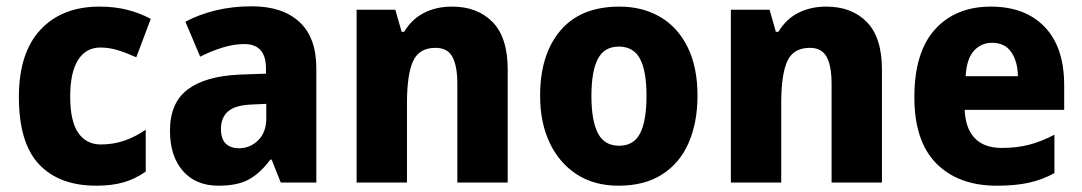

<svg xmlns="http://www.w3.org/2000/svg" viewBox="-20 -580 3439 610"><path d="M286 10Q168 10 104 -58Q40 -126 40 -272Q40 -412 108.5 -485.5Q177 -559 296 -559Q345 -559 385.5 -548.5Q426 -538 459 -520L413 -398Q382 -412 354.5 -420.5Q327 -429 299 -429Q253 -429 228 -389.5Q203 -350 203 -273Q203 -195 228.5 -158Q254 -121 301 -121Q339 -121 374.5 -133Q410 -145 443 -168V-35Q411 -12 373.5 -1Q336 10 286 10Z M780 -560Q877 -560 931 -510.5Q985 -461 985 -363V0H872L843 -73H839Q807 -30 771 -10Q735 10 674 10Q602 10 561 -37Q520 -84 520 -165Q520 -253 576 -295.5Q632 -338 741 -343L825 -346V-363Q825 -440 756 -440Q724 -440 689 -429.5Q654 -419 616 -400L569 -511Q612 -534 665.5 -547Q719 -560 780 -560ZM781 -248Q727 -246 704.5 -226Q682 -206 682 -171Q682 -138 697.5 -123.5Q713 -109 739 -109Q775 -109 800.5 -134.5Q826 -160 826 -204V-250Z M1416 -559Q1497 -559 1545 -510Q1593 -461 1593 -359V0H1433V-313Q1433 -370 1417.5 -399Q1402 -428 1364 -428Q1311 -428 1292 -385Q1273 -342 1273 -253V0H1113V-549H1236L1256 -479H1264Q1288 -519 1327 -539Q1366 -559 1416 -559Z M2196 -276Q2196 -191 2168 -126.5Q2140 -62 2084 -26Q2028 10 1945 10Q1868 10 1812.5 -26Q1757 -62 1726.5 -126Q1696 -190 1696 -276Q1696 -407 1760.5 -483Q1825 -559 1948 -559Q2021 -559 2077 -526.5Q2133 -494 2164.5 -430.5Q2196 -367 2196 -276ZM1859 -275Q1859 -197 1879.5 -157Q1900 -117 1947 -117Q1994 -117 2014 -157Q2034 -197 2034 -276Q2034 -354 2013.5 -393Q1993 -432 1946 -432Q1900 -432 1879.5 -393Q1859 -354 1859 -275Z M2605 -559Q2686 -559 2734 -510Q2782 -461 2782 -359V0H2622V-313Q2622 -370 2606.5 -399Q2591 -428 2553 -428Q2500 -428 2481 -385Q2462 -342 2462 -253V0H2302V-549H2425L2445 -479H2453Q2477 -519 2516 -539Q2555 -559 2605 -559Z M3128 -559Q3237 -559 3299 -494.5Q3361 -430 3361 -309V-231H3045Q3047 -173 3076.5 -141.5Q3106 -110 3163 -110Q3210 -110 3249 -120Q3288 -130 3330 -152V-30Q3292 -9 3249 0.5Q3206 10 3147 10Q3025 10 2955 -60.5Q2885 -131 2885 -271Q2885 -414 2950.5 -486.5Q3016 -559 3128 -559ZM3132 -444Q3097 -444 3074 -418.5Q3051 -393 3048 -338H3214Q3213 -386 3192.5 -415Q3172 -444 3132 -444Z"/></svg>

Font: Noto Sans Arabic SemCond ExtBd
Style: Regular
Weight: 800
Width: 4
Designer: Monotype Design Team, Nadine Chahine, Nizar Qandah and Khaled Hosny
Foundry: Monotype Imaging Inc.
Version: Version 2.012; ttfautohint (v1.8.4.7-5d5b)